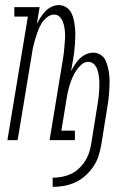

<svg xmlns="http://www.w3.org/2000/svg" viewBox="-20 -548 540 751"><path d="M186 183V147Q203 147 220.5 144Q238 141 255 133.5Q272 126 286 113.5Q300 101 310.5 85.5Q321 70 327 53.5Q333 37 336 19L360 -130Q362 -142 364 -155Q366 -168 367 -180.5Q368 -193 368.5 -205.5Q369 -218 368.5 -230Q368 -242 366 -254.5Q364 -267 360 -278Q356 -289 347 -297.5Q338 -306 325 -306Q310 -306 297.5 -294.5Q285 -283 276.5 -269.5Q268 -256 262 -241.5Q256 -227 251.5 -212Q247 -197 244 -182Q241 -167 239 -153L220 -37H273V0H174L226 -316Q228 -328 229.5 -340.5Q231 -353 232 -366Q233 -379 234 -391.5Q235 -404 234.5 -416Q234 -428 232 -440Q230 -452 225.5 -463.5Q221 -475 212.5 -483Q204 -491 191 -491Q177 -491 163.5 -480Q150 -469 142 -455.5Q134 -442 128.5 -427.5Q123 -413 118.5 -398Q114 -383 110.5 -368Q107 -353 105 -338L49 0H9L89 -483H36V-520H135L124 -454Q131 -468 139 -480.5Q147 -493 157.5 -504Q168 -515 182 -521.5Q196 -528 210 -528Q226 -528 239 -519.5Q252 -511 259 -497.5Q266 -484 269 -468.5Q272 -453 273.5 -437.5Q275 -422 274.5 -406Q274 -390 273 -374Q272 -358 270 -342Q268 -326 265 -310L258 -269Q264 -282 272.5 -295Q281 -308 291.5 -318.5Q302 -329 316 -335.5Q330 -342 344 -342Q360 -342 373.5 -333.5Q387 -325 393 -311.5Q399 -298 402.5 -283Q406 -268 407.5 -252Q409 -236 408.5 -220Q408 -204 407 -188Q406 -172 404 -156Q402 -140 399 -124L376 19Q372 41 365 63Q358 85 344.5 104.5Q331 124 313 140Q295 156 274 165.5Q253 175 230.5 179Q208 183 186 183Z"/></svg>

Font: Iosevka Curly Slab Extralight
Style: Italic
Weight: 200
Italic angle: -9°
Monospace: yes
Designer: Belleve Invis
Foundry: Belleve Invis
Version: Version 22.1.2; ttfautohint (v1.8.4)